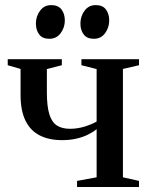

<svg xmlns="http://www.w3.org/2000/svg" viewBox="-20 -750 595 770"><path d="M289 0V-24.5L367.5 -39V-232Q352 -219.5 331.5 -209.5Q311 -199.5 285.5 -193.8Q260 -188 229 -188Q175.5 -188 138.2 -207.5Q101 -227 81.8 -267Q62.5 -307 62.5 -368.5V-473.5L11 -488.5V-512.5H228V-488.5L168 -473V-379.5Q168 -323.5 178 -291.5Q188 -259.5 208.5 -246.5Q229 -233.5 260.5 -233.5Q291 -233.5 319.8 -242.5Q348.5 -251.5 367.5 -262.5V-473L306.5 -488.5V-512.5H537.5V-488.5L473 -473.5V-39L537.5 -24.5V0ZM177.5 -594.5Q150 -594.5 137 -612Q124 -629.5 124 -655.5Q124 -685 140.8 -707.2Q157.5 -729.5 185 -729.5H186Q213.5 -729.5 226.8 -711.8Q240 -694 240 -668Q240 -639.5 223.2 -617Q206.5 -594.5 178.5 -594.5ZM356 -594.5Q328.5 -594.5 315.5 -612Q302.5 -629.5 302.5 -655.5Q302.5 -685 319.2 -707.2Q336 -729.5 363.5 -729.5H364.5Q392 -729.5 405 -711.8Q418 -694 418 -668Q418 -639.5 401.5 -617Q385 -594.5 357 -594.5Z"/></svg>

Font: Merriweather 120pt Medium
Style: Regular
Weight: 500
Version: Version 2.100